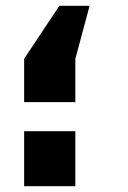

<svg xmlns="http://www.w3.org/2000/svg" viewBox="-20 -594 439 660"><path d="M239 46V-143H63V46ZM239 -243V-392L288 -574H184L63 -392V-243Z"/></svg>

Font: Iranian Sans Web
Style: Bold
Weight: 700
Designer: Hooman Mehr, Hadi Navid in Neviseh Pardaz Co. Ltd. (http://nevisa.com)
Foundry: http://font-store.ir
Version: 5.0.2 build 3/9/1393